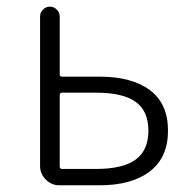

<svg xmlns="http://www.w3.org/2000/svg" viewBox="-20 -553 569 573"><path d="M157.2 0Q133.8 0 116.7 -17.1Q99.6 -34.2 99.6 -57.6V-503.9Q99.6 -515.6 108.4 -524.4Q117.2 -533.2 128.9 -533.2Q140.6 -533.2 149.4 -524.4Q158.2 -515.6 158.2 -503.9V-331.1Q158.2 -324.2 165 -324.2H277.3Q374 -324.2 427.7 -283.7Q481.4 -243.2 481.4 -163.1Q481.4 -83 427.2 -41.5Q373 0 277.3 0ZM158.2 -56.6Q158.2 -48.8 165 -48.8H266.6Q346.7 -48.8 384.8 -76.7Q422.9 -104.5 422.9 -163.1Q422.9 -221.7 384.8 -249Q346.7 -276.4 266.6 -276.4H165Q158.2 -276.4 158.2 -268.6Z"/></svg>

Font: Gen Jyuu Gothic P Light
Style: Regular
Weight: 200
Designer: [Source Han Sans]
Ryoko NISHIZUKA  (kana & ideographs); Paul D. Hunt (Latin, Greek & Cyrillic); Wenlong ZHANG  (bopomofo
Version: Version 1.002.20150607